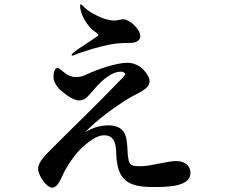

<svg xmlns="http://www.w3.org/2000/svg" viewBox="-20 -838 1040 887"><path d="M315 -581C317 -581 318 -581 324 -584C336 -590 381 -604 406 -612C469 -630 507 -637 531 -638C553 -640 574 -639 587 -640C608 -641 628 -650 628 -671C628 -704 577 -749 550 -749C541 -749 519 -743 509 -743C497 -743 474 -747 455 -754C428 -764 388 -785 370 -804C362 -812 356 -818 353 -818C351 -818 350 -816 350 -811C350 -799 355 -766 382 -729C398 -707 413 -695 425 -687C431 -682 434 -680 434 -677C434 -675 432 -672 426 -668C400 -649 348 -618 319 -595C313 -590 311 -586 311 -584C311 -582 313 -581 315 -581ZM795 -94C750 -94 679 -70 628 -70C575 -70 572 -77 568 -163C565 -199 561 -224 539 -242C524 -254 505 -259 484 -259C443 -259 408 -248 375 -228C383 -237 391 -245 400 -253C442 -293 497 -334 557 -373C611 -408 671 -423 671 -463C671 -472 668 -481 662 -491C638 -530 604 -548 568 -548C520 -548 433 -519 382 -495C364 -486 351 -482 332 -482C310 -482 292 -490 273 -506C263 -513 255 -524 246 -524C232 -524 227 -501 227 -483C227 -464 238 -442 259 -422C288 -396 323 -374 344 -374C373 -374 383 -390 406 -415C435 -450 487 -507 539 -507C552 -507 558 -500 558 -496C558 -488 542 -474 525 -457C431 -358 311 -244 222 -154C190 -122 156 -89 156 -59C156 -26 196 29 221 29C239 29 253 9 268 -25C283 -61 328 -132 368 -164C406 -197 435 -213 461 -213C503 -213 516 -183 517 -129C521 -4 571 26 688 26C759 26 860 24 860 -40C860 -69 837 -94 795 -94Z"/></svg>

Font: Shippori Mincho OTF
Style: Bold
Weight: 800
Designer: FONTDASU
Foundry: FONTDASU / Google Inc. / but / Adobe
Version: Version 3.300;hotconv 1.0.109;makeotfexe 2.5.65596